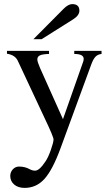

<svg xmlns="http://www.w3.org/2000/svg" viewBox="-20 -698 540 936"><path d="M143 -507 290 -655Q313 -678 332 -678Q367 -678 367 -646Q367 -623 337 -604L183 -507ZM475 -450V-435Q457 -433 446 -422Q435 -411 425 -384L275 25Q236 131 196.5 174.5Q157 218 100 218Q68 218 49 201.5Q30 185 30 160Q30 141 42.5 127.5Q55 114 73 114Q102 114 125 127Q138 134 151 134Q172 134 201 90Q215 70 228 32.5Q241 -5 241 -18Q241 -31 199 -119L67 -401Q54 -430 14 -436V-450H219V-435Q187 -434 174.5 -428Q162 -422 162 -408Q162 -397 175 -367L287 -117L384 -393Q388 -402 388 -411Q388 -435 342 -435V-450Z"/></svg>

Font: STIX Math
Style: Regular
Weight: 400
Designer: MicroPress Inc., with final additions and corrections provided by Coen Hoffman, Elsevier (retired)
Version: Version 1.1.1